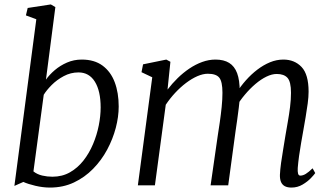

<svg xmlns="http://www.w3.org/2000/svg" viewBox="-20 -837 1502 867"><path d="M187.5 -477.5Q203 -499.5 227.2 -520.2Q251.5 -541 282.5 -554.5Q313.5 -568 349.5 -568Q406 -568 443 -540.8Q480 -513.5 498 -465.8Q516 -418 516 -356Q516 -310 502.8 -259.5Q489.5 -209 463.8 -161Q438 -113 400.2 -74.5Q362.5 -36 313.8 -13Q265 10 205.5 10Q174 10 140 2Q106 -6 85.5 -15.5L45 2.5L144 -750L97 -767.5L105 -801L209.5 -817L230 -805ZM131 -63Q148 -49.5 170.8 -44.2Q193.5 -39 216.5 -39Q261 -39 296 -59Q331 -79 357 -112.2Q383 -145.5 400.2 -186.5Q417.5 -227.5 426 -270.5Q434.5 -313.5 434.5 -351.5Q434.5 -426 408.5 -468Q382.5 -510 334.5 -510Q299 -510 267.8 -493.2Q236.5 -476.5 213.2 -453Q190 -429.5 177.5 -409Z M749.5 -558 736.5 -432.5Q757 -459.5 782 -484Q807 -508.5 835.2 -527.5Q863.5 -546.5 893.2 -557.2Q923 -568 953 -568Q990.5 -568 1014.8 -553Q1039 -538 1050.8 -506.5Q1062.5 -475 1062.5 -424.5Q1062.5 -421 1062.2 -417.2Q1062 -413.5 1062 -410Q1062 -406.5 1061.5 -402.5L1048 -418Q1066.5 -447.5 1090.5 -474.5Q1114.5 -501.5 1142 -522.5Q1169.5 -543.5 1199.2 -555.8Q1229 -568 1259.5 -568Q1310 -568 1341.8 -534.5Q1373.5 -501 1373.5 -423Q1373.5 -400 1369.5 -369.8Q1365.5 -339.5 1360 -307.5Q1354.5 -275.5 1349.5 -247Q1345 -221.5 1339.8 -192Q1334.5 -162.5 1330.5 -133Q1326.5 -103.5 1324.5 -78.5Q1323.5 -62 1326 -53Q1328.5 -44 1336 -44Q1348 -44 1360.8 -51.8Q1373.5 -59.5 1391.5 -77L1403.5 -55.5Q1399 -48.5 1384 -32.8Q1369 -17 1346.2 -3.5Q1323.5 10 1296 10Q1278 10 1266.2 3.8Q1254.5 -2.5 1249 -15.2Q1243.5 -28 1244 -47.5Q1245 -71 1249.2 -101.5Q1253.5 -132 1259 -164.2Q1264.5 -196.5 1269 -225.5Q1273.5 -253 1279.5 -286.2Q1285.5 -319.5 1289.8 -353.8Q1294 -388 1294 -418Q1294 -468 1278.2 -485.5Q1262.5 -503 1229.5 -503Q1208 -503 1183.2 -491Q1158.5 -479 1133.5 -457.8Q1108.5 -436.5 1085.8 -409.5Q1063 -382.5 1045.5 -352.5L1063 -400Q1061.5 -376.5 1058.2 -349.8Q1055 -323 1051.2 -296.8Q1047.5 -270.5 1044 -247L1010.5 0H931L963 -222.5Q967.5 -251 972.5 -285.2Q977.5 -319.5 981 -354Q984.5 -388.5 984.5 -418Q984.5 -468.5 970.2 -486.2Q956 -504 918.5 -504Q896.5 -504 871.2 -493Q846 -482 820.2 -462.5Q794.5 -443 771 -417.8Q747.5 -392.5 728.5 -364L679.5 0H602.5L667.5 -488L619 -511L626 -546.5L731 -568Z"/></svg>

Font: Merriweather Light
Style: Italic
Weight: 300
Italic angle: -7.8°
Designer: Eben Sorkin
Foundry: Eben Sorkin
Version: Version 2.101